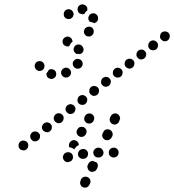

<svg xmlns="http://www.w3.org/2000/svg" viewBox="-20 -596 798 879"><path d="M210 -279Q206 -278 203 -276Q202 -274 201 -272Q198 -266 193 -261Q193 -261 193 -261Q193 -261 193 -261Q192 -257 193 -252Q194 -248 196 -244Q199 -241 203 -238Q207 -236 211 -235Q221 -233 228 -239Q236 -244 237 -253Q238 -258 237 -262Q236 -266 234 -270Q231 -274 227 -276Q223 -278 219 -279Q215 -280 210 -279ZM267 -280Q270 -283 274 -284L275 -285Q283 -288 292 -284Q300 -280 304 -271Q307 -262 303 -254Q299 -246 290 -242Q286 -241 281 -241Q277 -241 273 -243Q269 -245 266 -248Q263 -251 261 -256Q261 -256 261 -257Q260 -257 260 -258Q260 -261 260 -264Q260 -267 260 -269Q261 -271 262 -273Q264 -277 267 -280ZM172 -314Q163 -318 154 -315Q146 -313 141 -304Q137 -296 140 -287Q141 -283 144 -279Q147 -276 151 -274Q155 -271 159 -271Q164 -271 168 -272Q177 -275 181 -283Q185 -291 183 -300Q180 -309 172 -314ZM316 -316H317Q322 -324 331 -326Q340 -328 348 -323Q356 -318 358 -309Q360 -300 355 -292Q350 -284 341 -282Q331 -280 324 -285Q323 -285 322 -286Q322 -286 321 -287Q319 -290 316 -293Q316 -294 315 -294Q313 -300 313 -305Q313 -311 316 -316ZM319 -361Q315 -370 319 -379Q322 -387 331 -391Q340 -394 348 -391Q357 -387 360 -378H361Q364 -369 361 -361Q357 -352 348 -349Q348 -349 347 -348Q347 -348 346 -348Q345 -348 344 -349Q337 -350 330 -349Q327 -351 324 -354Q321 -357 319 -361ZM294 -384Q285 -382 277 -387Q269 -391 267 -401Q265 -410 270 -418Q275 -425 284 -428Q293 -430 301 -425Q309 -420 311 -411Q311 -409 312 -408Q312 -407 312 -405Q310 -404 308 -402Q302 -396 298 -387Q298 -386 297 -385Q296 -384 296 -384Q295 -384 294 -384ZM364 -452Q364 -443 370 -436Q376 -429 386 -429Q395 -428 402 -435Q409 -441 409 -451Q410 -460 404 -467Q397 -474 388 -474Q379 -474 372 -468H371Q365 -461 364 -452ZM385 -505V-506Q384 -510 384 -515Q385 -519 387 -523Q389 -527 392 -530Q396 -533 400 -534Q409 -537 417 -533Q425 -528 428 -520V-519Q431 -510 427 -502Q423 -494 414 -491Q413 -491 412 -490Q411 -490 410 -490Q408 -491 407 -492Q399 -496 391 -496Q389 -498 388 -501Q386 -503 385 -505ZM314 -520Q312 -516 308 -514V-513Q301 -508 291 -509Q282 -510 276 -517Q271 -524 272 -534Q273 -543 280 -549Q284 -552 288 -553Q293 -554 297 -554Q301 -553 305 -551Q309 -549 312 -545Q312 -545 313 -544Q313 -544 313 -543Q314 -540 316 -537Q316 -535 317 -534Q317 -533 317 -531Q317 -530 317 -529Q316 -524 314 -520ZM358 -531H357Q353 -531 349 -533Q345 -534 341 -537Q338 -541 337 -545Q335 -549 335 -553Q335 -563 341 -569Q348 -576 357 -576H358Q362 -576 366 -574Q370 -573 374 -569Q377 -566 379 -562Q380 -558 380 -553Q380 -552 380 -551Q380 -550 380 -549Q379 -548 378 -547Q371 -542 367 -533Q366 -533 366 -533Q364 -532 362 -531Q360 -531 358 -531ZM65 67Q64 76 69 84Q75 91 84 92Q93 94 101 88Q104 85 107 81Q109 77 109 73Q110 68 109 64Q108 60 105 56Q99 49 90 48Q81 46 73 52Q66 58 65 67ZM121 17Q119 21 118 26Q118 30 119 34Q120 39 123 42Q129 50 138 51Q147 52 155 46Q158 43 161 39Q163 36 163 31Q164 27 163 22Q162 18 159 15Q153 7 144 6Q135 5 127 10V11Q124 13 121 17ZM172 -16Q171 -7 177 1Q180 4 184 6Q187 9 192 9Q196 10 201 9Q205 7 209 5V4Q212 2 215 -2Q217 -6 217 -10Q218 -15 217 -19Q216 -24 213 -27Q210 -31 206 -33Q202 -35 198 -36Q194 -36 189 -35Q185 -34 181 -31Q174 -25 172 -16ZM226 -58Q225 -48 231 -41Q237 -34 246 -32Q255 -31 263 -37Q270 -43 271 -52Q273 -61 267 -69Q264 -72 260 -75Q256 -77 252 -77Q248 -78 243 -77Q239 -76 235 -73Q228 -67 226 -58ZM280 -99Q279 -90 285 -83Q288 -79 292 -77Q295 -75 300 -74Q304 -74 309 -75Q313 -76 317 -79Q324 -85 325 -94Q327 -103 321 -110Q318 -114 314 -116Q310 -118 306 -119Q302 -120 297 -118Q293 -117 289 -115V-114Q282 -109 280 -99ZM335 -141Q333 -132 339 -124Q345 -117 354 -116Q363 -115 371 -120V-121Q378 -126 379 -135Q381 -145 375 -152Q372 -156 368 -158Q364 -160 360 -161Q356 -161 351 -160Q347 -159 343 -156Q336 -150 335 -141ZM389 -183Q387 -173 393 -166Q396 -163 400 -160Q403 -158 408 -157Q412 -157 417 -158Q421 -159 425 -162Q432 -168 433 -177Q435 -186 429 -194Q423 -201 414 -202Q405 -204 397 -198Q390 -192 389 -183ZM443 -224Q441 -215 447 -208Q453 -200 462 -199Q471 -198 479 -204Q486 -210 487 -219Q489 -228 483 -235Q477 -243 468 -244Q459 -245 451 -239Q444 -234 443 -224ZM499 -274Q497 -270 497 -266Q496 -262 497 -257Q498 -253 501 -249Q507 -242 516 -241Q525 -240 533 -245V-246Q540 -251 541 -260Q543 -270 537 -277Q531 -284 522 -286Q513 -287 505 -281Q502 -278 499 -274ZM551 -308Q549 -298 555 -291Q561 -284 570 -282Q579 -281 587 -287Q594 -293 595 -302Q597 -311 591 -319Q585 -326 576 -327Q567 -328 559 -323Q552 -317 551 -308ZM605 -349Q603 -340 609 -333Q615 -325 624 -324Q633 -323 641 -329Q648 -335 649 -344Q651 -353 645 -360Q639 -368 630 -369Q621 -370 613 -364Q606 -359 605 -349ZM659 -391Q657 -382 663 -374Q669 -367 678 -366Q687 -365 695 -370Q702 -376 703 -385Q705 -395 699 -402Q693 -409 684 -411Q675 -412 667 -406Q660 -400 659 -391ZM713 -433Q711 -423 717 -416Q723 -409 732 -407Q741 -406 749 -412Q756 -418 757 -427Q759 -436 753 -444Q747 -451 738 -452Q729 -453 721 -448Q714 -442 713 -433ZM348 248Q351 257 359 261Q363 263 368 263Q372 263 377 262Q381 260 384 257Q387 254 389 250L392 245Q396 236 393 227Q390 219 381 215Q373 211 364 214Q355 217 351 225L349 231Q345 239 348 248ZM382 176Q385 185 393 189Q397 191 402 191Q406 191 410 189Q415 188 418 185Q421 182 423 178L426 172Q429 166 428 159Q426 152 422 147Q418 146 415 145Q409 143 405 140Q403 140 401 141Q399 141 398 142Q394 143 390 146Q387 149 385 153L382 159Q378 167 382 176ZM307 140Q310 137 312 133Q314 129 314 125Q315 120 313 116Q311 107 302 103Q294 99 285 102H284Q275 105 271 113Q266 122 269 130Q272 139 280 144Q289 148 297 145L299 144Q303 143 307 140ZM379 122Q384 115 383 106Q382 96 375 91Q367 85 358 86L356 87Q347 88 342 95Q336 103 337 112Q338 121 346 127Q353 132 362 131H364Q373 130 379 122ZM448 118Q454 111 454 102Q453 93 446 86Q440 80 430 80H429Q419 81 413 88Q407 94 407 104Q408 113 414 119Q421 126 431 125H432Q441 125 448 118ZM516 119Q523 113 523 103Q524 94 517 87Q511 80 502 80H501Q492 80 485 86Q478 93 478 102Q478 106 479 111Q481 115 484 118Q487 121 491 123Q495 125 499 125H500Q510 125 516 119ZM297 78Q297 78 297 77Q296 76 296 75Q295 71 296 67Q296 62 298 58L299 57Q304 49 313 46Q322 44 330 49Q335 52 338 57Q341 62 341 68Q339 69 337 70Q329 74 324 82Q321 85 320 88Q316 85 313 83Q305 79 297 78ZM449 31Q453 40 461 44Q465 46 470 46Q474 46 478 45Q482 43 486 40Q489 37 491 33L494 28Q498 19 494 10Q491 2 483 -2Q479 -4 474 -4Q470 -5 466 -3Q461 -2 458 1Q455 4 453 9L450 14Q446 23 449 31ZM331 14Q334 23 342 28Q346 30 350 31Q355 31 359 30Q363 29 367 26Q370 23 373 19V18Q376 14 376 10Q377 5 376 1Q374 -3 372 -7Q369 -10 365 -13Q361 -15 357 -15Q352 -16 348 -15Q344 -14 340 -11Q337 -8 334 -4V-3Q329 5 331 14ZM482 -50Q482 -45 483 -41Q485 -37 488 -33Q491 -30 495 -28Q503 -24 512 -27Q521 -31 525 -39L527 -45Q529 -49 530 -53Q530 -58 528 -62Q527 -66 524 -69Q521 -73 517 -75Q508 -79 499 -75Q491 -72 487 -64L484 -58Q482 -54 482 -50ZM366 -47Q369 -38 377 -33Q385 -29 394 -31Q403 -34 408 -42V-43Q411 -47 411 -51Q412 -56 411 -60Q409 -64 407 -68Q404 -72 400 -74Q392 -78 383 -76Q374 -73 369 -65V-64Q364 -56 366 -47Z"/></svg>

Font: FRB American Cursive Guidelines Dotted Extrabold
Style: Bold Italic
Weight: 800
Italic angle: -25°
Version: Version 2.0;Modular Font Editor K font №1